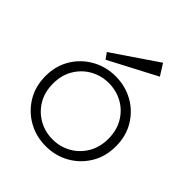

<svg xmlns="http://www.w3.org/2000/svg" viewBox="-192 -809 937 937"><g transform="rotate(45 276.0 -340.5)"><path d="M276 6Q209 6 154 -25Q99 -56 66 -110.5Q33 -165 33 -236Q33 -306 66 -360.5Q99 -415 154.5 -446Q210 -477 276 -477Q343 -477 398 -446.5Q453 -416 486 -361.5Q519 -307 519 -236Q519 -165 486 -110.5Q453 -56 398 -25Q343 6 276 6ZM276 -41Q328 -41 371.5 -65.5Q415 -90 441 -134Q467 -178 467 -236Q467 -294 441 -338Q415 -382 371.5 -406Q328 -430 276 -430Q225 -430 181.5 -406Q138 -382 111.5 -338Q85 -294 85 -236Q85 -177 111 -133.5Q137 -90 180.5 -65.5Q224 -41 276 -41ZM184 -499 162 -530 393 -687 430 -628Z"/></g></svg>

Font: Lil Grotesk Light
Style: Regular
Weight: 300
Designer: Bastien Sozeau
Foundry: NBR — Bastien Sozeau
Version: Version 3.003; ttfautohint (v1.8.4.7-5d5b);gftools[0.9.33]